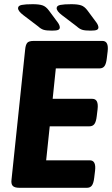

<svg xmlns="http://www.w3.org/2000/svg" viewBox="-20 -895 534 915"><path d="M73 0Q49 0 40.5 -9.5Q32 -19 35 -40L100 -660Q102 -681 109.5 -690.5Q117 -700 141 -700H468Q499 -700 493 -650L489 -617Q486 -591 478 -580Q470 -569 454 -569H246L231 -424H420Q451 -424 445 -374L441 -341Q438 -315 430 -304Q422 -293 406 -293H217L200 -131H408Q439 -131 433 -81L429 -48Q426 -22 418 -11Q410 0 394 0ZM228 -749Q201 -749 188 -753Q175 -757 162 -769L91 -823Q66 -842 66 -856Q66 -868 83.5 -871.5Q101 -875 136 -875Q166 -875 182.5 -869.5Q199 -864 213 -845L256 -787Q265 -774 265 -764Q265 -756 257 -752.5Q249 -749 228 -749ZM412 -749Q385 -749 372 -753Q359 -757 346 -769L275 -823Q250 -842 250 -856Q250 -868 267.5 -871.5Q285 -875 320 -875Q350 -875 366.5 -869.5Q383 -864 397 -845L440 -787Q449 -774 449 -764Q449 -756 441 -752.5Q433 -749 412 -749Z"/></svg>

Font: Asap Semi Condensed Semi Condensed Regular
Style: Bold Italic
Weight: 700
Width: 4
Italic angle: -6°
Designer: Pablo Cosgaya
Foundry: Omnibus-Type
Version: Version 3.001; ttfautohint (v1.8.4.7-5d5b)